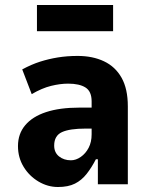

<svg xmlns="http://www.w3.org/2000/svg" viewBox="-20 -738 595 769"><path d="M212 11Q171 11 134 -11Q97 -33 74.5 -70Q52 -107 52 -153Q52 -202 81 -236.5Q110 -271 164.5 -289Q219 -307 298 -307H364V-223H324Q291 -223 267.5 -219.5Q244 -216 228.5 -209Q213 -202 205 -188.5Q197 -175 197 -155Q197 -127 216.5 -111.5Q236 -96 264 -96Q284 -96 303.5 -109.5Q323 -123 335 -146Q347 -169 347 -200V-332Q347 -372 322.5 -387.5Q298 -403 253 -403Q221 -403 184.5 -394Q148 -385 107 -361L69 -460Q106 -480 140.5 -491Q175 -502 212 -508Q249 -514 291 -514Q351 -514 396.5 -492.5Q442 -471 467 -426.5Q492 -382 492 -312V0H372V-100H364Q347 -67 327 -41.5Q307 -16 280 -2.5Q253 11 212 11ZM128 -613V-718H433V-613Z"/></svg>

Font: Nunito Sans 7pt Condensed ExtraBold
Style: Regular
Weight: 800
Width: 3
Designer: Vernon Adams
Foundry: Vernon Adams
Version: Version 3.101;gftools[0.9.27]